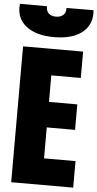

<svg xmlns="http://www.w3.org/2000/svg" viewBox="-65 -1056 556 1095"><g transform="rotate(5 213.0 -509.0)"><path d="M270.5 -1017.6Q270.5 -1018.1 424.8 -1018.1Q425.8 -1006.3 425.8 -1001Q425.8 -928.7 369.9 -887.2Q314 -845.7 213.4 -845.7Q114.7 -845.7 58.6 -886.5Q2.4 -927.2 2.4 -997.6Q2.4 -1007.8 3.9 -1018.1L158.2 -1017.6Q158.2 -989.3 173.3 -976.1Q188.5 -962.9 214.4 -962.9Q240.2 -962.9 255.4 -976.1Q270.5 -989.3 270.5 -1017.6ZM42.5 0V-777.8H386.2V-627H217.3V-475.1H379.4V-329.1H217.3V-151.9H397.5V0Z"/></g></svg>

Font: Anton
Style: Regular
Weight: 400
Foundry: vernon adams
Version: Version 1.000